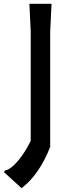

<svg xmlns="http://www.w3.org/2000/svg" viewBox="-54 -770 373 1006"><path d="M216 -750 209 -605V0Q151 146 59 216L-34 131L-26 122Q-12 122 11.5 102Q35 82 60.5 46.5Q86 11 107 -32V-605L100 -750Z"/></svg>

Font: Farro
Style: Regular
Weight: 400
Designer: Aceler Chua
Foundry: Grayscale Limited
Version: Version 1.101